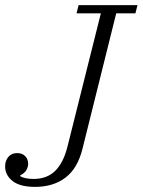

<svg xmlns="http://www.w3.org/2000/svg" viewBox="-38 -718 557 750"><path d="M99 12Q40 12 11 -11Q-18 -34 -18 -68Q-18 -90 -5.5 -105Q7 -120 29 -120Q49 -120 60.5 -108Q72 -96 72 -78Q72 -67 65.5 -54.5Q59 -42 41 -33V-30Q48 -25 62 -22Q76 -19 93 -19Q145 -19 177 -50Q209 -81 225 -143L356 -666H261L269 -698H499L491 -666H416L284 -136Q265 -60 217.5 -24Q170 12 99 12Z"/></svg>

Font: IBM Plex Serif Light
Style: Italic
Weight: 300
Italic angle: -14°
Designer: Mike Abbink, Paul van der Laan, Pieter van Rosmalen
Foundry: Bold Monday
Version: Version 3.001